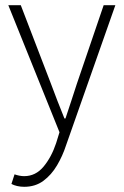

<svg xmlns="http://www.w3.org/2000/svg" viewBox="-20 -500 476 739"><path d="M73 219Q59 219 46 216Q33 213 24 208L36 171Q44 174 54 176Q64 178 73 178Q117 178 147.5 141.5Q178 105 196 51L209 9L12 -480H60L176 -178Q187 -148 201 -112Q215 -76 228 -44H232Q243 -76 254.5 -112Q266 -148 276 -178L379 -480H424L234 60Q221 100 199.5 136.5Q178 173 147 196Q116 219 73 219Z"/></svg>

Font: Source Sans 3 Light
Style: Regular
Weight: 300
Designer: Paul D. Hunt
Foundry: Adobe
Version: Version 3.052;hotconv 1.1.0;makeotfexe 2.6.0